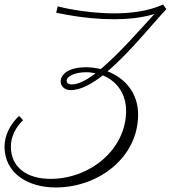

<svg xmlns="http://www.w3.org/2000/svg" viewBox="-44 -724 755 848"><path d="M691 -684 676 -704C610 -674 533 -665 460 -665C329 -665 213 -695 211 -696L204 -668C211 -667 327 -639 459 -639C519 -639 581 -645 638 -662C568 -586 480 -485 401 -419C379 -424 357 -427 336 -427C256 -427 224 -394 224 -364C224 -348 236 -326 269 -326C311 -326 360 -352 410 -391C471 -367 513 -310 513 -235C513 -64 354 66 179 66C76 66 4 16 4 -77C4 -120 25 -162 58 -193L40 -212C1 -175 -24 -126 -24 -76C-24 40 78 104 202 104C391 104 566 -28 566 -218C566 -315 506 -380 431 -409C529 -492 628 -617 691 -684ZM272 -351C257 -351 250 -360 250 -367C250 -386 285 -405 337 -405C351 -405 365 -403 378 -400C338 -370 302 -351 272 -351Z"/></svg>

Font: Parisienne
Style: Regular
Weight: 400
Designer: Astigmatic (AOETI)
Foundry: Astigmatic (AOETI)
Version: Version 1.000